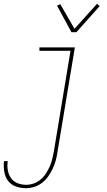

<svg xmlns="http://www.w3.org/2000/svg" viewBox="-42 -770 562 1013"><path d="M95 223Q67 223 41 213.5Q15 204 0 183.5Q-15 163 -19.5 135.5Q-24 108 -21 80H-1Q-5 104 -1 127.5Q3 151 16 169.5Q29 188 50.5 196.5Q72 205 96 205Q116 205 136 198Q156 191 172.5 177Q189 163 200.5 145Q212 127 220.5 108Q229 89 233.5 69.5Q238 50 242 30L330 -502H166V-520H353L261 33Q258 55 252 77Q246 99 236 120Q226 141 212.5 160.5Q199 180 180 194.5Q161 209 139 216Q117 223 95 223ZM335 -600 259 -740 276 -748 351 -618 470 -750 484 -738 361 -600Z"/></svg>

Font: Iosevka Term Curly Thin
Style: Italic
Weight: 100
Italic angle: -9°
Designer: Belleve Invis
Foundry: Belleve Invis
Version: Version 32.3.0